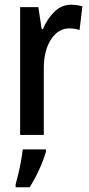

<svg xmlns="http://www.w3.org/2000/svg" viewBox="-20 -570 378 811"><path d="M280 -550Q305 -550 328 -543L316 -443Q298 -450 272 -450Q226 -450 195.5 -403.5Q165 -357 165 -281V0H65V-540H142L156 -447H161Q180 -491 210 -520.5Q240 -550 280 -550ZM174 61V71Q164 106 145 147.5Q126 189 105 221H46V209Q51 192 57.5 164.5Q64 137 69 109Q74 81 76 61Z"/></svg>

Font: Avrile Sans Condensed Medium
Style: Regular
Weight: 500
Width: 3
Designer: Monotype Design Team
Foundry: Monotype Imaging Inc.
Version: Version 2.001;September 10, 2019;FontCreator 11.5.0.2425 64-